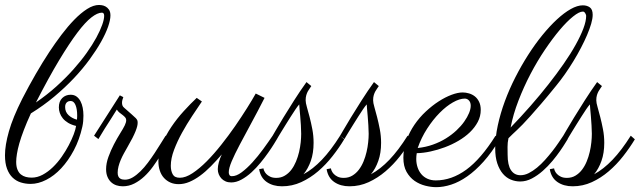

<svg xmlns="http://www.w3.org/2000/svg" viewBox="-30 -732 2592 778"><path d="M278.3 -221.7Q259.8 -226.1 246.3 -234.1Q232.9 -242.2 224.6 -252.4Q216.3 -262.7 212.4 -274.2Q208.5 -285.6 208.5 -296.9Q208.5 -321.3 222.2 -334.7Q235.8 -348.1 256.3 -348.1Q270 -348.1 279.8 -341.1Q289.6 -334 295.9 -322.3Q302.2 -310.5 305.2 -295.2Q308.1 -279.8 308.1 -263.2Q308.1 -252 307.1 -241Q306.2 -230 303.7 -218.8Q292 -166 269.3 -123.3Q246.6 -80.6 218 -50Q189.5 -19.5 157.2 -3.2Q125 13.2 94.2 13.2Q73.2 13.2 54.4 7.3Q35.6 1.5 21.2 -12.2Q6.8 -25.9 -1.5 -48.1Q-9.8 -70.3 -9.8 -103Q-9.8 -143.6 6.1 -199.7Q22 -255.9 60.1 -331.5Q114.7 -437.5 169.9 -521.5Q193.4 -557.1 219.2 -591.3Q245.1 -625.5 271.2 -652.3Q297.4 -679.2 323 -695.6Q348.6 -711.9 371.6 -711.9Q374.5 -711.9 382.1 -710.9Q389.6 -710 397.5 -705.8Q405.3 -701.7 411.4 -693.1Q417.5 -684.6 417.5 -669.4Q417.5 -651.4 408 -623.8Q398.4 -596.2 379.6 -562.7Q360.8 -529.3 333.3 -491.5Q305.7 -453.6 269.8 -415.5Q233.9 -377.4 190.2 -340.8Q146.5 -304.2 95.2 -272.5Q78.1 -235.4 66.7 -205.3Q55.2 -175.3 48.3 -151.1Q41.5 -127 38.6 -108.4Q35.6 -89.8 35.6 -76.2Q35.6 -57.1 40.8 -44.7Q45.9 -32.2 54.7 -25.1Q63.5 -18.1 74.7 -15.1Q85.9 -12.2 98.1 -12.2Q121.1 -12.2 142.8 -23.9Q164.6 -35.6 184.1 -54.4Q203.6 -73.2 220 -96.7Q236.3 -120.1 248.5 -143.3Q260.7 -166.5 268.6 -187.3Q276.4 -208 278.3 -221.7ZM115.7 -316.9Q160.6 -347.7 198.5 -381.8Q236.3 -416 267.1 -450.4Q297.9 -484.9 321.3 -517.8Q344.7 -550.8 360.4 -579.6Q376 -608.4 384 -631.1Q392.1 -653.8 392.1 -668Q392.1 -680.7 382.8 -680.7Q365.2 -680.7 340.6 -661.6Q315.9 -642.6 283.4 -599.6Q251 -556.6 209.2 -487.3Q167.5 -418 115.7 -316.9ZM281.7 -247.1Q282.2 -251.5 282.5 -255.9Q282.7 -260.3 282.7 -264.2Q282.7 -290.5 275.9 -306.6Q269 -322.8 256.3 -322.8Q253.4 -322.8 249.8 -322Q246.1 -321.3 242.4 -318.6Q238.8 -315.9 236.3 -311Q233.9 -306.2 233.9 -298.3Q233.9 -278.3 247.8 -265.4Q261.7 -252.4 281.7 -247.1Z M659.2 -168.5Q651.9 -157.7 641.8 -139.4Q631.8 -121.1 618.7 -99.9Q605.5 -78.6 589.6 -56.6Q573.7 -34.7 554.9 -17.1Q536.1 0.5 514.2 11.7Q492.2 22.9 467.3 22.9Q453.6 22.9 441.4 18.8Q429.2 14.6 419.9 5.9Q410.6 -2.9 405.3 -15.9Q399.9 -28.8 399.9 -46.4Q399.9 -70.3 409.4 -96.4Q418.9 -122.6 431.6 -147Q444.3 -171.4 457 -191.7Q469.7 -211.9 475.6 -224.1Q481.4 -236.3 481.4 -245.1Q481.4 -251.5 477.3 -256.3Q473.1 -261.2 467 -265.9Q460.9 -270.5 454.3 -275.6Q447.8 -280.8 443.4 -288.1Q431.2 -268.6 418.5 -248.5Q407.2 -231.4 394 -210.2Q380.9 -189 368.7 -168.5L351.1 -182.1L455.6 -345.7L469.7 -338.4Q468.8 -335.4 466.6 -329.1Q464.4 -322.8 464.4 -315.4Q464.4 -310.1 466.1 -304.9Q467.8 -299.8 473.1 -295.4Q492.7 -277.8 503.9 -268.3Q515.1 -258.8 520.3 -253.2Q525.4 -247.6 526.6 -243.9Q527.8 -240.2 527.8 -234.4Q527.8 -228.5 525.9 -220.2Q523.9 -211.9 519.3 -200.2Q514.6 -188.5 506.6 -172.6Q498.5 -156.7 486.3 -135.7Q479 -123 471.9 -110.1Q464.8 -97.2 459.2 -84Q453.6 -70.8 450.2 -57.6Q446.8 -44.4 446.8 -32.2Q446.8 -22.9 449.5 -17.3Q452.1 -11.7 456.5 -8.8Q460.9 -5.9 466.1 -4.9Q471.2 -3.9 476.1 -3.9Q492.2 -3.9 508.1 -13.4Q523.9 -22.9 539.3 -38.1Q554.7 -53.2 569.1 -72.5Q583.5 -91.8 596.7 -111.8Q609.9 -131.8 621.1 -150.1Q632.3 -168.5 641.1 -182.1Z M868.7 -106.4Q846.2 -80.1 824.2 -57.9Q802.2 -35.6 780.5 -19.8Q758.8 -3.9 737.3 5.1Q715.8 14.2 693.8 14.2Q675.3 14.2 660.4 7.6Q645.5 1 634.5 -11Q623.5 -22.9 617.7 -40.3Q611.8 -57.6 611.8 -79.1Q611.8 -112.8 626.7 -148.4Q641.6 -184.1 664.3 -217.8Q687 -251.5 714.6 -281.7Q742.2 -312 767.1 -335.4L788.1 -320.8Q770.5 -294.9 748.8 -262.2Q727.1 -229.5 707.8 -194.6Q688.5 -159.7 675.3 -124.8Q662.1 -89.8 662.1 -60.1Q662.1 -40 669.7 -25.9Q677.2 -11.7 698.7 -11.7Q722.2 -11.7 750.2 -30.3Q778.3 -48.8 807.9 -78.6Q837.4 -108.4 866.9 -145.8Q896.5 -183.1 922.9 -221.2Q949.2 -259.3 970.9 -293.9Q992.7 -328.6 1006.3 -353L1042 -335.4Q1013.7 -279.8 987.5 -231.7Q961.4 -183.6 941.2 -145.3Q920.9 -106.9 908.9 -78.6Q897 -50.3 897 -33.7Q897 -26.9 899.9 -22.5Q902.8 -18.1 909.2 -18.1Q927.2 -17.6 949 -33.7Q970.7 -49.8 992.9 -74.2Q1015.1 -98.6 1036.4 -127.7Q1057.6 -156.7 1074.7 -182.1L1092.3 -168.5Q1089.4 -163.6 1080.1 -148.4Q1070.8 -133.3 1057.1 -113.8Q1043.5 -94.2 1025.9 -72.8Q1008.3 -51.3 988.8 -33.4Q969.2 -15.6 948.2 -4.2Q927.2 7.3 906.7 7.3Q894 7.3 884 2.9Q874 -1.5 867.2 -8.8Q860.4 -16.1 856.4 -25.9Q852.5 -35.6 852.5 -46.4Q852.5 -59.1 856.7 -74.2Q860.8 -89.4 868.7 -106.4Z M1231.4 -383.3Q1229 -378.9 1225.1 -373.8Q1221.2 -368.7 1217.5 -362.1Q1213.9 -355.5 1211.2 -346.7Q1208.5 -337.9 1208.5 -325.7Q1208.5 -315.4 1213.6 -297.9Q1218.8 -280.3 1224.6 -257.6Q1230.5 -234.9 1235.6 -208.3Q1240.7 -181.6 1240.7 -153.3Q1240.7 -111.8 1229.5 -80.1Q1218.3 -48.3 1199.7 -25.9Q1237.8 -46.4 1274.4 -84.7Q1311 -123 1348.1 -182.1L1364.7 -167.5Q1343.8 -132.8 1317.1 -98.9Q1290.5 -64.9 1258.8 -37.8Q1227.1 -10.7 1190.4 6.1Q1153.8 22.9 1112.8 22.9Q1076.2 22.9 1051 5.6Q1025.9 -11.7 1020 -46.4L1037.6 -49.8Q1037.6 -46.9 1040.3 -40.3Q1043 -33.7 1048.8 -27.3Q1054.7 -21 1064.7 -16.1Q1074.7 -11.2 1089.4 -11.2Q1108.9 -11.2 1124 -20.3Q1139.2 -29.3 1150.4 -43.9Q1161.6 -58.6 1169.4 -77.4Q1177.2 -96.2 1181.9 -116.2Q1186.5 -136.2 1188.5 -155.3Q1190.4 -174.3 1190.4 -189.9Q1190.4 -205.6 1189.2 -224.6Q1188 -243.7 1186.5 -261Q1185.1 -278.3 1183.8 -291.3Q1182.6 -304.2 1182.6 -308.1V-309.1Q1176.3 -302.2 1167.5 -289.1Q1158.7 -275.9 1148.7 -260.3Q1138.7 -244.6 1128.7 -228.5Q1118.7 -212.4 1110.6 -199.2Q1102.5 -186 1097.4 -177.5Q1092.3 -168.9 1092.3 -168.5L1074.7 -182.1Q1075.2 -182.6 1086.9 -203.1Q1098.6 -223.6 1117.9 -255.1Q1137.2 -286.6 1161.6 -325Q1186 -363.3 1211.9 -399.4L1231.4 -383.3Z M1504.9 -383.3Q1502.4 -378.9 1498.5 -373.8Q1494.6 -368.7 1491 -362.1Q1487.3 -355.5 1484.6 -346.7Q1481.9 -337.9 1481.9 -325.7Q1481.9 -315.4 1487.1 -297.9Q1492.2 -280.3 1498 -257.6Q1503.9 -234.9 1509 -208.3Q1514.2 -181.6 1514.2 -153.3Q1514.2 -111.8 1502.9 -80.1Q1491.7 -48.3 1473.1 -25.9Q1511.2 -46.4 1547.9 -84.7Q1584.5 -123 1621.6 -182.1L1638.2 -167.5Q1617.2 -132.8 1590.6 -98.9Q1564 -64.9 1532.2 -37.8Q1500.5 -10.7 1463.9 6.1Q1427.2 22.9 1386.2 22.9Q1349.6 22.9 1324.5 5.6Q1299.3 -11.7 1293.5 -46.4L1311 -49.8Q1311 -46.9 1313.7 -40.3Q1316.4 -33.7 1322.3 -27.3Q1328.1 -21 1338.1 -16.1Q1348.1 -11.2 1362.8 -11.2Q1382.3 -11.2 1397.5 -20.3Q1412.6 -29.3 1423.8 -43.9Q1435.1 -58.6 1442.9 -77.4Q1450.7 -96.2 1455.3 -116.2Q1460 -136.2 1461.9 -155.3Q1463.9 -174.3 1463.9 -189.9Q1463.9 -205.6 1462.6 -224.6Q1461.4 -243.7 1460 -261Q1458.5 -278.3 1457.3 -291.3Q1456.1 -304.2 1456.1 -308.1V-309.1Q1449.7 -302.2 1440.9 -289.1Q1432.1 -275.9 1422.1 -260.3Q1412.1 -244.6 1402.1 -228.5Q1392.1 -212.4 1384 -199.2Q1376 -186 1370.8 -177.5Q1365.7 -168.9 1365.7 -168.5L1348.1 -182.1Q1348.6 -182.6 1360.4 -203.1Q1372.1 -223.6 1391.4 -255.1Q1410.6 -286.6 1435.1 -325Q1459.5 -363.3 1485.4 -399.4L1504.9 -383.3Z M1658.7 -111.3Q1657.7 -105.5 1657.2 -99.6Q1656.7 -93.8 1656.7 -87.9Q1656.7 -70.3 1661.9 -54.4Q1667 -38.6 1677 -26.6Q1687 -14.6 1701.9 -7.8Q1716.8 -1 1735.8 -1Q1799.8 -1 1859.4 -44.4Q1918.9 -87.9 1978 -182.1L1994.6 -167.5Q1962.4 -113.8 1929.2 -76.9Q1896 -40 1863 -17.1Q1830.1 5.9 1798.3 16.1Q1766.6 26.4 1737.8 26.4Q1716.8 26.4 1693.4 20.5Q1669.9 14.6 1650.1 1Q1630.4 -12.7 1617.4 -35.6Q1604.5 -58.6 1604.5 -92.8Q1604.5 -129.4 1616.9 -163.3Q1629.4 -197.3 1649.4 -226.6Q1669.4 -255.9 1695.3 -280Q1721.2 -304.2 1747.8 -321.3Q1774.4 -338.4 1799.8 -347.9Q1825.2 -357.4 1844.7 -357.4Q1857.4 -357.4 1870.6 -353.5Q1883.8 -349.6 1894.3 -341.3Q1904.8 -333 1911.4 -319.3Q1918 -305.7 1918 -286.6Q1918 -260.7 1906 -238Q1894 -215.3 1874 -196Q1854 -176.8 1827.6 -161.4Q1801.3 -146 1772.5 -135.3Q1743.7 -124.5 1714.4 -118.2Q1685.1 -111.8 1658.7 -111.3ZM1662.6 -132.3Q1695.3 -135.7 1724.1 -146Q1752.9 -156.2 1776.9 -171.1Q1800.8 -186 1819.6 -203.6Q1838.4 -221.2 1851.1 -239.3Q1863.8 -257.3 1870.6 -273.9Q1877.4 -290.5 1877.4 -303.7Q1877.4 -316.9 1870.4 -324.7Q1863.3 -332.5 1853.5 -332.5Q1832 -332.5 1805.2 -317.1Q1778.3 -301.8 1751.5 -274.7Q1724.6 -247.6 1700.9 -210.9Q1677.2 -174.3 1662.6 -132.3Z M2331.5 -710.4Q2348.6 -710.4 2360.1 -702.1Q2371.6 -693.8 2371.6 -671.9Q2371.6 -656.7 2365.5 -635.7Q2359.4 -614.7 2348.9 -590.1Q2338.4 -565.4 2324.2 -538.3Q2310.1 -511.2 2293.7 -484.4Q2277.3 -457.5 2259.5 -432.1Q2241.7 -406.7 2224.1 -385.3Q2189 -341.8 2163.3 -312Q2137.7 -282.2 2119.1 -261.5Q2100.6 -240.7 2087.9 -227.8Q2075.2 -214.8 2065.4 -205.6Q2055.7 -196.3 2047.4 -188.7Q2039.1 -181.2 2030.3 -171.9Q2026.4 -153.3 2026.6 -136.5Q2026.9 -119.6 2026.9 -105.5Q2026.9 -63 2040.5 -42.5Q2054.2 -22 2079.1 -22Q2095.7 -22 2112.5 -30.5Q2129.4 -39.1 2146 -52.7Q2162.6 -66.4 2178.2 -83.7Q2193.8 -101.1 2207.8 -118.9Q2221.7 -136.7 2232.9 -153.3Q2244.1 -169.9 2252.4 -182.1L2270.5 -168.5Q2269 -166.5 2261 -153.1Q2252.9 -139.6 2239.7 -120.6Q2226.6 -101.6 2208.5 -79.8Q2190.4 -58.1 2169.4 -39.6Q2148.4 -21 2125.2 -8.8Q2102.1 3.4 2078.1 3.4Q2058.1 3.4 2039.8 -4.2Q2021.5 -11.7 2007.6 -28.1Q1993.7 -44.4 1985.1 -69.8Q1976.6 -95.2 1976.6 -130.9Q1976.6 -175.3 1987.1 -223.9Q1997.6 -272.5 2015.6 -321.5Q2033.7 -370.6 2058.1 -418.5Q2082.5 -466.3 2110.1 -509.5Q2137.7 -552.7 2167.7 -589.6Q2197.8 -626.5 2226.8 -653.3Q2255.9 -680.2 2282.7 -695.3Q2309.6 -710.4 2331.5 -710.4ZM2039.1 -215.3Q2080.6 -258.3 2119.4 -302.5Q2158.2 -346.7 2192.1 -389.9Q2226.1 -433.1 2254.4 -473.9Q2282.7 -514.6 2302.7 -550.8Q2322.8 -586.9 2334 -616.7Q2345.2 -646.5 2345.2 -668Q2345.2 -671.9 2341.3 -678.5Q2337.4 -685.1 2332 -685.1Q2316.9 -685.1 2292 -665Q2267.1 -645 2238 -610.6Q2209 -576.2 2178 -530.3Q2147 -484.4 2119.6 -432.1Q2092.3 -379.9 2070.8 -324.2Q2049.3 -268.6 2039.1 -215.3Z M2409.2 -383.3Q2406.7 -378.9 2402.8 -373.8Q2398.9 -368.7 2395.3 -362.1Q2391.6 -355.5 2388.9 -346.7Q2386.2 -337.9 2386.2 -325.7Q2386.2 -315.4 2391.4 -297.9Q2396.5 -280.3 2402.3 -257.6Q2408.2 -234.9 2413.3 -208.3Q2418.5 -181.6 2418.5 -153.3Q2418.5 -111.8 2407.2 -80.1Q2396 -48.3 2377.4 -25.9Q2415.5 -46.4 2452.1 -84.7Q2488.8 -123 2525.9 -182.1L2542.5 -167.5Q2521.5 -132.8 2494.9 -98.9Q2468.3 -64.9 2436.5 -37.8Q2404.8 -10.7 2368.2 6.1Q2331.5 22.9 2290.5 22.9Q2253.9 22.9 2228.8 5.6Q2203.6 -11.7 2197.8 -46.4L2215.3 -49.8Q2215.3 -46.9 2218 -40.3Q2220.7 -33.7 2226.6 -27.3Q2232.4 -21 2242.4 -16.1Q2252.4 -11.2 2267.1 -11.2Q2286.6 -11.2 2301.8 -20.3Q2316.9 -29.3 2328.1 -43.9Q2339.4 -58.6 2347.2 -77.4Q2355 -96.2 2359.6 -116.2Q2364.3 -136.2 2366.2 -155.3Q2368.2 -174.3 2368.2 -189.9Q2368.2 -205.6 2366.9 -224.6Q2365.7 -243.7 2364.3 -261Q2362.8 -278.3 2361.6 -291.3Q2360.4 -304.2 2360.4 -308.1V-309.1Q2354 -302.2 2345.2 -289.1Q2336.4 -275.9 2326.4 -260.3Q2316.4 -244.6 2306.4 -228.5Q2296.4 -212.4 2288.3 -199.2Q2280.3 -186 2275.1 -177.5Q2270 -168.9 2270 -168.5L2252.4 -182.1Q2252.9 -182.6 2264.6 -203.1Q2276.4 -223.6 2295.7 -255.1Q2314.9 -286.6 2339.4 -325Q2363.8 -363.3 2389.6 -399.4L2409.2 -383.3Z"/></svg>

Font: Parisienne
Style: Regular
Weight: 400
Designer: Astigmatic (AOETI)
Foundry: Astigmatic (AOETI)
Version: Version 1.000